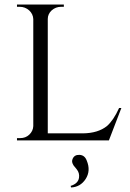

<svg xmlns="http://www.w3.org/2000/svg" viewBox="-20 -620 576 848"><path d="M516 -143 461 0H55V-10H69Q93 -10 109 -25Q126 -41 127 -63V-536Q126 -558 109 -574Q91 -590 67 -590H55V-600H262V-590H250Q226 -590 208 -574Q191 -558 191 -536V-31H347Q413 -32 452 -63Q481 -88 506 -143ZM292 201Q325 191 329 165Q332 144 319 128L311 118Q305 112 303 107Q295 94 301 81Q309 63 331 64Q354 65 363 89Q382 134 358 171Q335 206 294 208Z"/></svg>

Font: Cinzel(RUS BY LYAJKA)
Style: Regular
Weight: 400
Designer: Natanael Gama
Version: Version 1.001;PS 001.001;hotconv 1.0.56;makeotf.lib2.0.21325